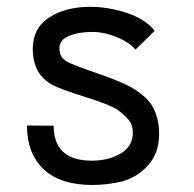

<svg xmlns="http://www.w3.org/2000/svg" viewBox="-20 -522 558 552"><path d="M130.9 -277.8Q74.2 -308.1 74.2 -382.3Q74.7 -441.9 122.1 -472.2Q169.4 -502.4 239.3 -502.4Q290.5 -502.4 343.8 -485.1Q397 -467.8 424.8 -433.6L369.6 -379.4Q350.6 -401.4 314.7 -415.8Q278.8 -430.2 246.1 -430.2Q204.6 -430.2 177.7 -418.5Q150.9 -406.7 150.9 -384.3Q150.9 -367.2 158 -357.4Q165 -347.7 180.2 -340.8Q201.2 -332 229 -322Q256.8 -312 276.6 -305.2Q296.4 -298.3 319.6 -288.8Q342.8 -279.3 358.6 -270.3Q374.5 -261.2 390.6 -248Q406.7 -234.9 416.3 -219.7Q425.8 -204.6 431.6 -183.6Q437.5 -162.6 437.5 -137.2Q437.5 -82 405.8 -46.9Q374 -11.7 329.6 0Q287.6 9.8 245.1 9.8Q153.3 9.8 105.5 -35.4Q57.6 -80.6 57.6 -161.1L134.3 -160.6Q134.3 -60.1 243.7 -60.1Q292.5 -60.1 327.1 -80.8Q361.8 -101.6 361.8 -139.6Q361.8 -161.1 352.1 -174.6Q342.3 -188 319.8 -205.1Q299.8 -219.7 226.8 -242.7Q153.8 -265.6 130.9 -277.8Z"/></svg>

Font: Fantasque Sans Mono
Style: Regular
Weight: 400
Monospace: yes
Designer: Jany Belluz
Version: Version 1.8.0 ; ttfautohint (v1.8.2)